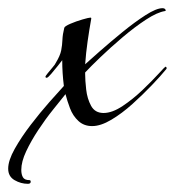

<svg xmlns="http://www.w3.org/2000/svg" viewBox="-72 -323 427 469"><path d="M-4 126Q-21 126 -36.5 117Q-52 108 -52 89Q-52 69 -36 40.5Q-20 12 3 -18Q26 -48 48.5 -73.5Q71 -99 84 -113Q82 -129 81 -144.5Q80 -160 80 -176Q78 -173 69.5 -162.5Q61 -152 53 -142.5Q45 -133 42 -133Q39 -133 39 -136Q39 -137 44.5 -144Q50 -151 56.5 -158.5Q63 -166 64 -169Q75 -187 77.5 -200Q80 -213 80.5 -226Q81 -239 85 -255Q86 -259 100 -265Q114 -271 129.5 -275.5Q145 -280 149 -280Q151 -280 151 -278Q146 -250 142 -222Q138 -194 136 -166Q147 -176 172 -198Q197 -220 227 -244.5Q257 -269 283.5 -286Q310 -303 325 -303Q332 -303 333 -297L331 -296Q312 -293 284.5 -275Q257 -257 227.5 -232Q198 -207 173.5 -183.5Q149 -160 136 -146V-142Q136 -127 138.5 -104.5Q141 -82 150.5 -64.5Q160 -47 181 -47Q202 -47 227.5 -64Q253 -81 276.5 -103.5Q300 -126 315.5 -143Q331 -160 332 -160Q335 -160 335 -156Q335 -155 334.5 -154.5Q334 -154 334 -154Q321 -138 299 -115Q277 -92 251.5 -69Q226 -46 200 -30.5Q174 -15 153 -15Q133 -15 119.5 -27.5Q106 -40 99 -58.5Q92 -77 88 -93Q76 -78 57.5 -55Q39 -32 21.5 -5.5Q4 21 -8 46.5Q-20 72 -20 92Q-20 103 -16 110Q-12 117 0 117Q3 117 3 121Q3 126 -4 126Z"/></svg>

Font: Caramel
Style: Regular
Weight: 400
Designer: Robert E. Leuschke
Foundry: Robert E. Leuschke
Version: Version 1.010